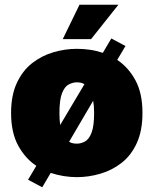

<svg xmlns="http://www.w3.org/2000/svg" viewBox="-20 -739 645 814"><path d="M99 23 134 -36Q87 -67 57 -122Q27 -177 27 -260Q27 -335 51.5 -387.5Q76 -440 116.5 -471.5Q157 -503 206.5 -517.5Q256 -532 306 -532Q334 -532 361.5 -528Q389 -524 416 -515L452 -576L512 -544L477 -485Q524 -454 554 -399Q584 -344 584 -260Q584 -185 560 -132.5Q536 -80 495.5 -48.5Q455 -17 405.5 -2.5Q356 12 306 12Q278 12 250 7.5Q222 3 195 -6L159 55ZM232 -260Q232 -231 235 -209L338 -382Q330 -387 322 -388.5Q314 -390 306 -390Q289 -390 271.5 -381Q254 -372 243 -344Q232 -316 232 -260ZM306 -130Q323 -130 340 -139Q357 -148 368 -176Q379 -204 379 -260Q379 -290 375 -312L273 -138Q281 -133 289.5 -131.5Q298 -130 306 -130ZM246 -573 317 -719H482L366 -573Z"/></svg>

Font: Murecho Black
Style: Regular
Weight: 900
Designer: Neil Summerour
Foundry: Positype
Version: Version 1.010; ttfautohint (v1.8.3)